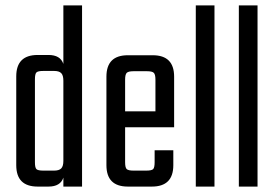

<svg xmlns="http://www.w3.org/2000/svg" viewBox="-20 -689 1016 709"><path d="M214 -669H283V0H214V-33Q203 0 159 0H119Q40 0 40 -79V-407Q40 -486 119 -486H159Q203 -486 214 -453ZM140 -59H180Q198 -59 206 -67Q214 -75 214 -95V-391Q214 -411 206 -419Q198 -427 180 -427H140Q120 -427 114.5 -421.5Q109 -416 109 -396V-90Q109 -70 114.5 -64.5Q120 -59 140 -59Z M452 -485H544Q623 -485 623 -406V-219H442V-90Q442 -70 448 -64.5Q454 -59 473 -59H520Q540 -59 545.5 -64.5Q551 -70 551 -90V-134H620V-79Q620 0 541 0H452Q373 0 373 -79V-406Q373 -485 452 -485ZM442 -278H554V-395Q554 -414 548 -420Q542 -426 523 -426H473Q454 -426 448 -420Q442 -414 442 -395Z M772 0H703V-669H772Z M931 0H862V-669H931Z"/></svg>

Font: Teko Light
Style: Regular
Weight: 300
Designer: Manushi Parikh, Jonny Pinhorn
Foundry: Indian Type Foundry
Version: Version 1.105;PS 1.0;hotconv 1.0.78;makeotf.lib2.5.61930; tt